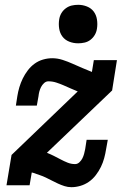

<svg xmlns="http://www.w3.org/2000/svg" viewBox="-20 -770 540 798"><path d="M277 8Q262 8 248 3.5Q234 -1 221 -7Q208 -13 195.5 -19.5Q183 -26 170.5 -32Q158 -38 144.5 -42.5Q131 -47 117 -52L112 -53L103 0H7L28 -126L303 -390Q288 -396 273.5 -402.5Q259 -409 244 -415.5Q229 -422 213.5 -427Q198 -432 181 -432Q171 -432 163 -424.5Q155 -417 150.5 -408Q146 -399 143.5 -389.5Q141 -380 140 -370L133 -331H46L52 -370Q55 -389 60.5 -407.5Q66 -426 74.5 -443.5Q83 -461 95.5 -477.5Q108 -494 124 -505.5Q140 -517 159 -522.5Q178 -528 197 -528Q219 -528 240.5 -521Q262 -514 282 -505Q302 -496 322 -487.5Q342 -479 362 -471L370 -520H466L446 -394L175 -135Q190 -129 204 -122Q218 -115 232 -107.5Q246 -100 261 -94Q276 -88 292 -88Q302 -88 310 -95.5Q318 -103 322.5 -112Q327 -121 329.5 -130.5Q332 -140 334 -150L340 -189H428L421 -150Q418 -131 413 -112.5Q408 -94 399.5 -76.5Q391 -59 378.5 -42.5Q366 -26 349.5 -14.5Q333 -3 314 2.5Q295 8 277 8ZM305 -590Q285 -590 267.5 -597Q250 -604 239.5 -618Q229 -632 226 -651Q223 -670 226 -689Q228 -703 235 -715Q242 -727 253.5 -735.5Q265 -744 278 -747Q291 -750 305 -750Q324 -750 341.5 -743Q359 -736 369.5 -722Q380 -708 383 -689Q386 -670 383 -651Q381 -637 374 -625Q367 -613 356 -604.5Q345 -596 331.5 -593Q318 -590 305 -590Z"/></svg>

Font: Iosevka Gothic
Style: Bold Italic
Weight: 700
Italic angle: -9°
Monospace: yes
Designer: Belleve Invis
Foundry: Belleve Invis
Version: Version 15.5.1; ttfautohint (v1.8.4)